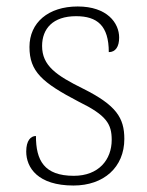

<svg xmlns="http://www.w3.org/2000/svg" viewBox="-20 -563 455 593"><path d="M207 10C300 10 364 -46 364 -134C364 -199 339 -238 237 -289C154 -330 110 -360 110 -421C110 -474 143 -513 215 -513C280 -513 316 -484 316 -402C337 -402 348 -419 348 -447C348 -492 311 -543 220 -543C129 -543 71 -493 71 -418C71 -342 110 -308 223 -249C309 -207 325 -180 325 -131C325 -70 285 -20 208 -20C116 -20 91 -68 91 -143C75 -143 61 -129 61 -95C61 -45 97 10 207 10Z"/></svg>

Font: Noto Serif Lao ExtraLight
Style: Regular
Weight: 200
Designer: Monotype Design Team
Foundry: Monotype Imaging Inc.
Version: Version 2.003